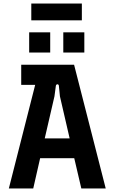

<svg xmlns="http://www.w3.org/2000/svg" viewBox="-20 -1066 639 1086"><path d="M30 0H168L207 -171H400L440 0H578L399 -700H100V-586H179ZM338 -769H457V-883H338ZM145 -769H264V-883H145ZM157 -951H443V-1046H157ZM233 -283 288 -521 296 -581C298 -592 312 -592 313 -581L319 -521L374 -283Z"/></svg>

Font: Finlandica SemiBold
Style: Regular
Weight: 600
Designer: Niklas Ekholm, Juho Hiilivirta, Jaakko Suomalainen
Foundry: Helsinki Type Studio
Version: Version 2.000;Glyphs 3.2 (3202)